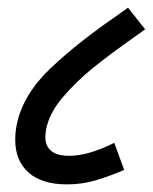

<svg xmlns="http://www.w3.org/2000/svg" viewBox="-20 -484 401 504"><path d="M156 0Q90 0 55 -31Q20 -62 20 -117Q20 -138 24 -157Q40 -236 113.5 -305.5Q187 -375 290 -445L316 -464L361 -407L333 -387Q268 -341 225 -306.5Q182 -272 145.5 -229.5Q109 -187 101 -144Q99 -130 99 -125Q99 -75 162 -75Q212 -75 280 -109L306 -38Q269 -22 232.5 -11Q196 0 156 0Z"/></svg>

Font: Cambay Devanagari
Style: Bold Italic
Weight: 700
Designer: Pooja Saxena
Foundry: Pooja Saxena
Version: Version 1.005;PS 001.005;hotconv 1.0.70;makeotf.lib2.5.58329